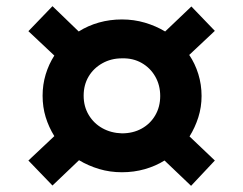

<svg xmlns="http://www.w3.org/2000/svg" viewBox="-20 -557 788 622"><path d="M150 44 72 -37 156 -116Q138 -145 128 -177.5Q118 -210 118 -247Q118 -283 128 -316Q138 -349 156 -377L72 -456L150 -537L235 -455Q265 -474 300.5 -484Q336 -494 375 -494Q414 -494 449.5 -483.5Q485 -473 515 -455L600 -536L676 -457L593 -379Q612 -351 622.5 -317Q633 -283 633 -246Q633 -210 622.5 -177Q612 -144 594 -115L676 -37L599 45L513 -37Q484 -19 449 -9Q414 1 375 1Q336 1 301 -9.5Q266 -20 236 -38ZM375 -125Q411 -125 439 -140.5Q467 -156 483 -183.5Q499 -211 499 -246Q499 -281 483 -309Q467 -337 439 -353Q411 -369 375 -368Q340 -368 311.5 -352Q283 -336 267 -309Q251 -282 251 -247Q251 -212 267.5 -184.5Q284 -157 312 -141.5Q340 -126 375 -125Z"/></svg>

Font: Nunito Sans 10pt Expanded Black
Style: Regular
Weight: 900
Width: 7
Designer: Vernon Adams
Foundry: Vernon Adams
Version: Version 3.101;gftools[0.9.27]